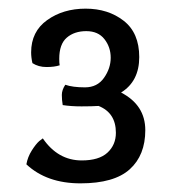

<svg xmlns="http://www.w3.org/2000/svg" viewBox="-20 -718 410 444"><path d="M260 -504Q316 -475 316 -417Q316 -359 280 -326.5Q244 -294 166 -294Q88 -294 41 -338Q44 -355 53.5 -370Q63 -385 71 -392L79 -398Q114 -347 169 -347Q209 -347 228.5 -365Q248 -383 248 -411Q248 -457 208 -473Q193 -472 168.5 -472Q144 -472 125 -475Q123 -487 123 -498.5Q123 -510 131 -522Q148 -516 176.5 -516Q205 -516 220.5 -538Q236 -560 236 -584.5Q236 -609 221.5 -627.5Q207 -646 179.5 -646Q152 -646 134.5 -631Q117 -616 117 -582Q117 -572 118 -567Q106 -563 87.5 -563Q69 -563 55 -572Q52 -585 52 -597Q52 -645 89 -671.5Q126 -698 178 -698Q230 -698 266 -670Q302 -642 302 -586Q302 -530 260 -504Z"/></svg>

Font: Port Lligat Sans
Style: Regular
Weight: 400
Designer: Dario Muhafara, Eduardo Rodriguez Tunni
Foundry: Tipo
Version: Version 1.002